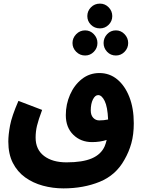

<svg xmlns="http://www.w3.org/2000/svg" viewBox="-20 -854 795 1062"><path d="M331 188Q272 188 217 173Q162 158 119 127Q76 96 51 47Q26 -2 26 -71Q26 -108 35.5 -159.5Q45 -211 82 -296L213 -246Q192 -190 184.5 -158Q177 -126 177 -93Q177 -27 223.5 8.5Q270 44 348 44Q437 44 488 22Q539 0 559 -45Q566 -62 570 -80Q533 -68 489 -68Q427 -68 385.5 -108.5Q344 -149 344 -217Q344 -277 367.5 -330.5Q391 -384 433 -417Q475 -450 530 -450Q586 -450 628.5 -415Q671 -380 695.5 -317.5Q720 -255 720 -172Q720 -110 706.5 -61.5Q693 -13 668 30Q621 115 531.5 151.5Q442 188 331 188ZM482 -243Q482 -217 495.5 -202.5Q509 -188 529 -188Q554 -188 578 -193Q575 -263 559 -295.5Q543 -328 523 -328Q506 -328 494 -304Q482 -280 482 -243ZM533 -697Q503 -697 483 -717Q463 -737 463 -765Q463 -793 483 -813.5Q503 -834 533 -834Q561 -834 581 -813.5Q601 -793 601 -765Q601 -737 581 -717Q561 -697 533 -697ZM451 -547Q422 -547 401.5 -567.5Q381 -588 381 -616Q381 -644 401.5 -665Q422 -686 451 -686Q479 -686 499 -665Q519 -644 519 -616Q519 -588 499 -567.5Q479 -547 451 -547ZM621 -547Q592 -547 572.5 -567.5Q553 -588 553 -616Q553 -644 572.5 -665Q592 -686 621 -686Q649 -686 669 -665Q689 -644 689 -616Q689 -588 669 -567.5Q649 -547 621 -547Z"/></svg>

Font: Noto Sans Arabic ExtCond ExtBd
Style: Regular
Weight: 800
Width: 2
Designer: Monotype Design Team, Nadine Chahine, Nizar Qandah and Khaled Hosny
Foundry: Monotype Imaging Inc.
Version: Version 2.012; ttfautohint (v1.8.4.7-5d5b)